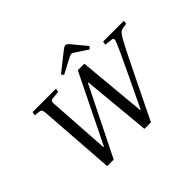

<svg xmlns="http://www.w3.org/2000/svg" viewBox="-175 -1168 1461 1461"><g transform="rotate(-45 555.0 -438.0)"><path d="M483 -742 623 -853Q651 -876 665 -876Q678 -876 698 -851L789 -741L771 -722L681 -781Q660 -797 649 -797Q639 -797 613 -783L496 -722ZM121 -663 127 -692H380L373 -663L308 -657Q284 -656 287 -625L320 -122H325L596 -674H666L717 -122H721L841 -373Q927 -552 955 -622Q967 -653 946 -656L881 -663L886 -692H1110L1105 -663Q1059 -659 1044 -649.5Q1029 -640 1008 -603Q981 -557 883 -357L709 0H639L587 -551H582L308 0H238L194 -616Q192 -639 186.5 -648Q181 -657 165 -658Z"/></g></svg>

Font: Lingua Franca
Style: Italic
Weight: 400
Italic angle: -13°
Version: Version 1.19